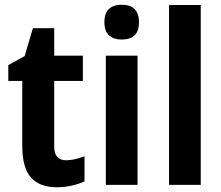

<svg xmlns="http://www.w3.org/2000/svg" viewBox="-20 -781 934 811"><path d="M259 -104Q277 -104 296 -108.5Q315 -113 337 -121V-15Q314 -4 283 3Q252 10 219 10Q148 10 111 -31Q74 -72 74 -165V-439H15V-506L84 -544L119 -662H209V-546H330V-439H209V-162Q209 -104 259 -104Z M494 -761Q567 -761 567 -687Q567 -649 548 -631.5Q529 -614 494 -614Q460 -614 440.5 -631.5Q421 -649 421 -687Q421 -725 440 -743Q459 -761 494 -761ZM561 -546V0H427V-546Z M828 0H694V-760H828Z"/></svg>

Font: Noto Sans Gurmukhi Condensed
Style: Bold
Weight: 700
Width: 3
Designer: Jelle Bosma - Monotype Design Team
Foundry: Monotype Imaging Inc.
Version: Version 2.004; ttfautohint (v1.8.4.7-5d5b)